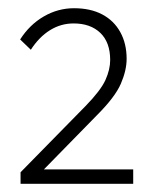

<svg xmlns="http://www.w3.org/2000/svg" viewBox="-20 -726 374 467"><path d="M30 -279V-307L188 -468Q225 -506 236.5 -531.5Q248 -557 248 -580Q248 -623 224 -646Q200 -669 159 -669Q128 -669 101.5 -652.5Q75 -636 55 -605L29 -630Q52 -666 86.5 -686Q121 -706 160 -706Q200 -706 228.5 -691Q257 -676 272.5 -648Q288 -620 288 -583Q288 -555 274 -522.5Q260 -490 216 -446L77 -304L74 -314H304V-279Z"/></svg>

Font: SUSE ExtraLight
Style: Regular
Weight: 250
Designer: Rene Bieder
Foundry: SUSE
Version: Version 1.000